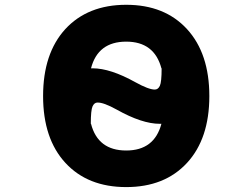

<svg xmlns="http://www.w3.org/2000/svg" viewBox="-20 -762 1040 794"><path d="M356.4 -250Q384.8 -139.6 502 -139.6Q618.2 -139.6 647.5 -250Q642.6 -250 640.6 -250Q567.4 -250 462.9 -308.6Q408.2 -338.9 382.8 -337.9Q370.1 -337.9 362.8 -322.3Q355.5 -306.6 355.5 -250ZM250 -641.6Q342.8 -742.2 502 -742.2Q661.1 -742.2 753.4 -641.6Q845.7 -541 845.7 -364.7Q845.7 -188.5 753.4 -88.4Q661.1 11.7 502 11.7Q342.8 11.7 250.5 -88.4Q158.2 -188.5 158.2 -364.7Q158.2 -541 250 -641.6ZM356.4 -479.5Q361.3 -479.5 363.3 -479.5Q436.5 -479.5 540 -421.9Q594.7 -391.6 620.1 -391.6Q633.8 -391.6 641.1 -407.2Q648.4 -422.9 648.4 -479.5H647.5Q618.2 -589.8 502 -589.8Q384.8 -589.8 356.4 -479.5Z"/></svg>

Font: GenEi Gothic M Heavy
Style: Regular
Weight: 800
Designer: o_tamon (Modified); [Source Han Sans]
Ryoko NISHIZUKA  (kana & ideographs); Paul D. Hunt (Latin, Greek & Cyrillic); Wenl
Version: Version 1.1a;Original Version 1.004